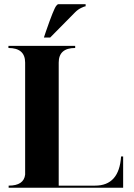

<svg xmlns="http://www.w3.org/2000/svg" viewBox="-20 -879 626 899"><path d="M185.5 -703.1 195.3 -732.4Q231.4 -836.9 243.2 -851.6Q249 -859.4 253.9 -859.4H380.9V-849.6Q376 -849.6 360.8 -842.3Q344.2 -834.5 331.5 -821.3L214.8 -703.1ZM425.3 -9.8Q538.1 -9.8 546.9 -146.5H556.6V0H20.5V-9.8Q91.8 -9.8 97.7 -61.5V-585.9Q97.7 -654.3 19.5 -654.3V-664.1H332V-654.3Q254.9 -654.3 254.9 -585.9V-9.8Z"/></svg>

Font: spinwerad
Style: Bold
Weight: 700
Width: 7
Version: Version 0.3